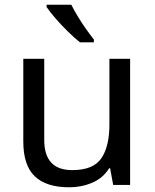

<svg xmlns="http://www.w3.org/2000/svg" viewBox="-20 -786 658 816"><path d="M533 -536V0H461L448 -71H444Q418 -29 372 -9.5Q326 10 274 10Q177 10 128 -36.5Q79 -83 79 -185V-536H168V-191Q168 -63 287 -63Q376 -63 410.5 -113Q445 -163 445 -257V-536ZM283 -766Q294 -744 310.5 -716.5Q327 -689 345.5 -663Q364 -637 379 -618V-606H320Q297 -624 268 -652.5Q239 -681 214.5 -709.5Q190 -738 178 -756V-766Z"/></svg>

Font: Noto IKEA Simplified Chinese
Style: Regular
Weight: 400
Designer: Monotype Design Team
Foundry: Monotype Imaging Inc.
Version: Version 1.100